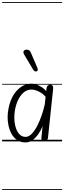

<svg xmlns="http://www.w3.org/2000/svg" viewBox="-25 -1349 612 1832"><path d="M218 10Q169.5 10 135.2 -14.8Q101 -39.5 80.5 -80.5Q60 -121.5 52.5 -171.2Q45 -221 50 -271Q59.5 -359 92 -421.5Q124.5 -484 172.8 -517.5Q221 -551 276.5 -551Q297 -551 323.2 -542Q349.5 -533 374.5 -516.8Q399.5 -500.5 416 -479L419 -506Q421 -524 431.5 -532.5Q442 -541 454.5 -541Q467 -541 475.8 -532Q484.5 -523 482 -502L433 -36.5Q431 -18 420.8 -9Q410.5 0 399 0Q385 0 376.5 -8.2Q368 -16.5 370 -35L381.5 -144.5Q364.5 -103.5 339.8 -68.2Q315 -33 284.2 -11.5Q253.5 10 218 10ZM113.5 -268Q109.5 -230 113.5 -190.5Q117.5 -151 130.2 -117.5Q143 -84 165.2 -63.5Q187.5 -43 219.5 -43Q249.5 -43 277.5 -71.8Q305.5 -100.5 329.8 -147.2Q354 -194 372.8 -248.8Q391.5 -303.5 402.5 -355L410 -425Q386.5 -454.5 347.2 -474.5Q308 -494.5 273.5 -494.5Q233 -494.5 199.2 -465.2Q165.5 -436 143 -385Q120.5 -334 113.5 -268ZM218 10Q169.5 10 135.2 -14.8Q101 -39.5 80.5 -80.5Q60 -121.5 52.5 -171.2Q45 -221 50 -271Q59.5 -359 92 -421.5Q124.5 -484 172.8 -517.5Q221 -551 276.5 -551Q297 -551 323.2 -542Q349.5 -533 374.5 -516.8Q399.5 -500.5 416 -479L419 -506Q421 -524 431.5 -532.5Q442 -541 454.5 -541Q467 -541 475.8 -532Q484.5 -523 482 -502L433 -36.5Q431 -18 420.8 -9Q410.5 0 399 0Q385 0 376.5 -8.2Q368 -16.5 370 -35L381.5 -144.5Q364.5 -103.5 339.8 -68.2Q315 -33 284.2 -11.5Q253.5 10 218 10ZM113.5 -268Q109.5 -230 113.5 -190.5Q117.5 -151 130.2 -117.5Q143 -84 165.2 -63.5Q187.5 -43 219.5 -43Q249.5 -43 277.5 -71.8Q305.5 -100.5 329.8 -147.2Q354 -194 372.8 -248.8Q391.5 -303.5 402.5 -355L410 -425Q386.5 -454.5 347.2 -474.5Q308 -494.5 273.5 -494.5Q233 -494.5 199.2 -465.2Q165.5 -436 143 -385Q120.5 -334 113.5 -268ZM289.5 -687.5 205 -829.5Q197 -844 198.5 -854Q200 -864 208.2 -869.5Q216.5 -875 227 -875.5Q238.5 -875.5 250 -870.2Q261.5 -865 267 -852L330.5 -704.5Q335 -694.5 335.8 -687.8Q336.5 -681 334.2 -676.8Q332 -672.5 326.5 -669.5Q318.5 -665 308.2 -668.5Q298 -672 289.5 -687.5ZM-5 455H567.5V463H-5ZM-5 -16H567.5V0H-5ZM-5 -549H567.5V-541H-5ZM-5 -1329H567.5V-1321H-5Z"/></svg>

Font: Edu SA Dotted Guide
Style: Regular
Weight: 400
Designer: Tina and Corey Anderson, Eben Sorkin, Mirko Velimirovic
Foundry: Google for Education
Version: Version 2.000